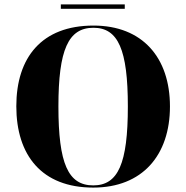

<svg xmlns="http://www.w3.org/2000/svg" viewBox="-20 -841 845 871"><path d="M256 -801H546V-821H256ZM403 10C626 10 751 -137 751 -358C751 -580 626 -725 404 -725C169 -725 54 -580 54 -359C54 -137 169 10 403 10ZM403 0C289 0 245 -99 245 -358C245 -616 290 -715 404 -715C516 -715 560 -616 560 -358C560 -99 516 0 403 0Z"/></svg>

Font: Noto Serif Display ExtraBold
Style: Regular
Weight: 800
Designer: Monotype Design Team
Foundry: Monotype Imaging Inc.
Version: Version 2.009